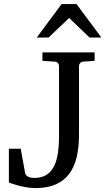

<svg xmlns="http://www.w3.org/2000/svg" viewBox="-20 -936 533 972"><path d="M400.9 -624Q390.6 -623 385.3 -616.2Q379.9 -609.4 379.9 -602.1V-252.9Q379.9 -190.4 368.2 -140.6Q356.4 -90.8 330.6 -56.2Q304.7 -21.5 262.7 -2.7Q220.7 16.1 160.2 16.1Q135.7 16.1 112.3 12Q88.9 7.8 70.3 2.7Q51.8 -2.4 39.3 -6.8Q26.9 -11.2 24.9 -12.2V-183.1H85L106.9 -61Q108.4 -53.7 113 -48.6Q117.7 -43.5 124 -40.5Q130.4 -37.6 137.9 -36.4Q145.5 -35.2 152.8 -35.2Q187 -35.2 210.9 -48.3Q234.9 -61.5 250 -87.9Q265.1 -114.3 272 -153.8Q278.8 -193.4 278.8 -246.1V-602.1Q278.8 -609.4 273.7 -616.2Q268.6 -623 257.8 -624L194.8 -627.9V-670.9H459V-627.9ZM433.1 -746.1 330.1 -845.2 226.1 -746.1H166L292 -915.5H367.2L493.2 -746.1Z"/></svg>

Font: Charis SIL Phon
Style: Regular
Weight: 400
Foundry: SIL International
Version: Version 5.000